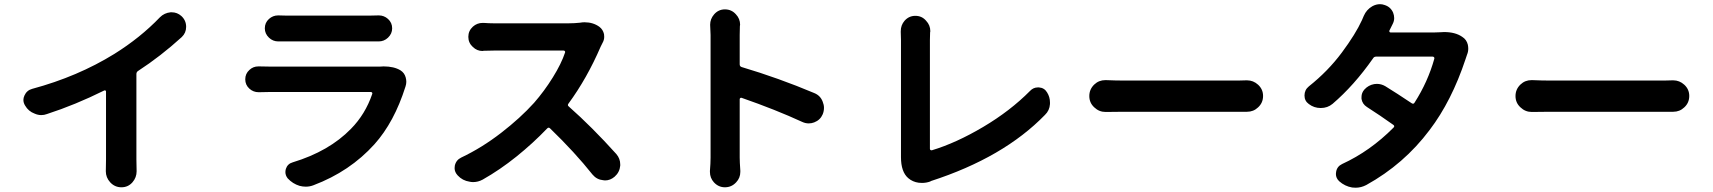

<svg xmlns="http://www.w3.org/2000/svg" viewBox="-20 -835 8040 901"><path d="M627.9 -502Q620.1 -497.1 620.1 -487.3V-86.9L621.1 -31.2Q621.1 -2 601.6 20.5Q581.1 43.9 549.8 43.9Q518.6 43.9 497.1 20.5Q476.6 -2 476.6 -31.2L477.5 -86.9V-405.3Q477.5 -408.2 475.1 -410.2Q472.7 -412.1 468.8 -410.2Q333 -342.8 200.2 -299.8Q187.5 -294.9 173.8 -294.9Q158.2 -294.9 142.6 -301.8Q113.3 -312.5 97.7 -339.8Q89.8 -352.5 89.8 -366.2Q89.8 -376 94.7 -386.7Q105.5 -411.1 130.9 -418Q344.7 -475.6 516.6 -582Q638.7 -658.2 730.5 -753.9Q751 -774.4 780.3 -777.3Q783.2 -777.3 786.1 -777.3Q811.5 -777.3 831.1 -759.8Q853.5 -739.3 853.5 -709Q853.5 -680.7 833 -661.1Q734.4 -571.3 627.9 -502Z M1763.7 -522.5Q1772.5 -523.4 1780.3 -523.4Q1829.1 -523.4 1859.4 -504.9Q1877.9 -493.2 1883.8 -471.7Q1886.7 -460.9 1886.7 -451.2Q1886.7 -440.4 1882.8 -428.7Q1830.1 -261.7 1737.3 -158.2Q1622.1 -30.3 1451.2 34.2Q1433.6 41 1415 41Q1400.4 41 1385.7 37.1Q1353.5 27.3 1330.1 2Q1319.3 -11.7 1319.3 -27.3Q1319.3 -34.2 1321.3 -42Q1329.1 -66.4 1353.5 -73.2Q1524.4 -125 1627 -230.5Q1694.3 -298.8 1726.6 -393.6Q1728.5 -397.5 1726.1 -400.4Q1723.6 -403.3 1720.7 -403.3H1247.1Q1223.6 -403.3 1196.3 -402.3Q1194.3 -402.3 1193.4 -402.3Q1168.9 -402.3 1150.4 -418.9Q1130.9 -436.5 1130.9 -462.9Q1130.9 -489.3 1150.4 -506.8Q1168 -523.4 1192.4 -523.4Q1194.3 -523.4 1196.3 -523.4Q1227.5 -522.5 1247.1 -522.5H1742.2Q1752.9 -522.5 1763.7 -522.5ZM1287.1 -640.6Q1287.1 -640.6 1286.1 -640.6Q1260.7 -640.6 1242.2 -658.2Q1222.7 -676.8 1222.7 -702.1Q1222.7 -728.5 1242.2 -746.1Q1260.7 -762.7 1285.2 -762.7Q1286.1 -762.7 1287.1 -762.7Q1305.7 -761.7 1327.1 -761.7H1711.9Q1734.4 -761.7 1755.9 -762.7Q1756.8 -762.7 1757.8 -762.7Q1782.2 -762.7 1800.8 -746.1Q1820.3 -728.5 1820.3 -702.1Q1820.3 -676.8 1800.8 -658.2Q1782.2 -640.6 1756.8 -640.6Q1755.9 -640.6 1755.9 -640.6Q1732.4 -640.6 1710 -640.6H1327.1Q1308.6 -640.6 1287.1 -640.6Z M2702.1 -728.5Q2712.9 -730.5 2722.7 -730.5Q2763.7 -730.5 2793 -709Q2809.6 -696.3 2814.5 -674.8Q2815.4 -668 2815.4 -662.1Q2815.4 -647.5 2807.6 -633.8Q2802.7 -624 2798.8 -616.2Q2734.4 -466.8 2647.5 -348.6Q2641.6 -340.8 2649.4 -335Q2757.8 -239.3 2872.1 -112.3Q2890.6 -90.8 2890.6 -63.5Q2890.6 -60.5 2890.6 -57.6Q2887.7 -26.4 2864.3 -5.9Q2843.8 11.7 2819.3 11.7Q2814.5 11.7 2810.5 10.7Q2780.3 7.8 2760.7 -15.6Q2677.7 -120.1 2561.5 -232.4Q2554.7 -239.3 2547.9 -232.4Q2480.5 -162.1 2403.3 -100.1Q2326.2 -38.1 2245.1 7.8Q2223.6 19.5 2200.2 19.5Q2191.4 19.5 2183.6 17.6Q2150.4 12.7 2127.9 -11.7Q2113.3 -27.3 2113.3 -45.9Q2113.3 -51.8 2114.3 -57.6Q2120.1 -84 2144.5 -95.7Q2241.2 -141.6 2331.5 -211.4Q2421.9 -281.2 2486.3 -352.5Q2534.2 -407.2 2574.2 -471.7Q2614.3 -536.1 2631.8 -588.9Q2632.8 -591.8 2630.9 -594.7Q2628.9 -597.7 2625 -597.7H2295.9Q2276.4 -597.7 2249 -596.7Q2246.1 -595.7 2244.1 -595.7Q2218.8 -595.7 2199.2 -614.3Q2177.7 -633.8 2177.7 -662.1Q2177.7 -690.4 2199.2 -710Q2218.8 -727.5 2245.1 -727.5Q2247.1 -727.5 2249 -727.5Q2277.3 -725.6 2295.9 -725.6H2649.4Q2675.8 -725.6 2702.1 -728.5Z M3800.8 -398.4Q3830.1 -386.7 3840.8 -357.4Q3846.7 -342.8 3846.7 -329.1Q3846.7 -313.5 3840.8 -298.8Q3829.1 -271.5 3800.8 -260.7Q3788.1 -255.9 3775.4 -255.9Q3759.8 -255.9 3745.1 -262.7Q3620.1 -320.3 3460 -376Q3457 -377 3454.1 -375Q3451.2 -373 3451.2 -369.1V-95.7Q3451.2 -76.2 3454.1 -34.2Q3454.1 -31.2 3454.1 -28.3Q3454.1 0 3434.6 20.5Q3413.1 43.9 3381.8 43.9Q3351.6 43.9 3330.1 20.5Q3311.5 0 3311.5 -28.3Q3311.5 -31.2 3311.5 -33.2Q3314.5 -68.4 3314.5 -95.7V-670.9L3312.5 -718.8Q3312.5 -746.1 3331.1 -767.6Q3351.6 -791 3381.8 -791Q3413.1 -791 3433.6 -767.6Q3453.1 -747.1 3453.1 -718.8Q3453.1 -715.8 3452.1 -712.9Q3451.2 -690.4 3451.2 -670.9V-533.2Q3451.2 -523.4 3460 -520.5Q3633.8 -468.8 3800.8 -398.4Z M4345.7 16.6Q4327.1 23.4 4306.6 23.4Q4298.8 23.4 4291 22.5Q4262.7 18.6 4242.2 1Q4208 -28.3 4208 -97.7V-105.5V-647.5Q4208 -664.1 4207 -683.6Q4207 -686.5 4207 -688.5Q4207 -716.8 4224.6 -737.3Q4245.1 -760.7 4275.4 -760.7Q4306.6 -760.7 4326.2 -737.3Q4345.7 -716.8 4345.7 -688.5Q4345.7 -685.5 4344.7 -682.6Q4343.8 -665 4343.8 -647.5V-136.7Q4343.8 -132.8 4346.7 -130.9Q4349.6 -128.9 4353.5 -129.9Q4466.8 -164.1 4593.8 -239.3Q4720.7 -314.5 4813.5 -408.2Q4829.1 -424.8 4850.6 -424.8Q4853.5 -424.8 4855.5 -424.8Q4880.9 -422.9 4893.6 -401.4Q4907.2 -379.9 4907.2 -354.5Q4907.2 -350.6 4907.2 -346.7Q4905.3 -316.4 4883.8 -295.9Q4689.5 -95.7 4348.6 14.6Q4347.7 15.6 4345.7 16.6Z M5169.9 -309.6Q5168.9 -309.6 5168 -309.6Q5137.7 -309.6 5115.2 -331.1Q5091.8 -352.5 5091.8 -384.3Q5091.8 -416 5115.2 -438.5Q5136.7 -459 5167 -459Q5168.9 -459 5169.9 -459Q5216.8 -457 5252.9 -457H5790Q5808.6 -457 5828.1 -458Q5830.1 -458 5832 -458Q5861.3 -458 5883.8 -437.5Q5907.2 -416 5907.2 -384.8Q5907.2 -352.5 5883.8 -331.1Q5862.3 -310.5 5832 -310.5Q5830.1 -310.5 5828.1 -310.5Q5806.6 -310.5 5790 -310.5H5252.9Q5212.9 -310.5 5169.9 -309.6Z M6737.3 -683.6Q6747.1 -684.6 6756.8 -684.6Q6809.6 -684.6 6841.8 -662.1Q6862.3 -649.4 6868.2 -625Q6870.1 -615.2 6870.1 -606.4Q6870.1 -591.8 6864.3 -578.1Q6860.4 -567.4 6857.4 -557.6Q6792 -360.4 6688.5 -224.6Q6568.4 -64.5 6391.6 33.2Q6367.2 45.9 6341.8 45.9Q6334 45.9 6325.2 44.9Q6291 39.1 6264.6 15.6Q6249 1 6249 -18.6Q6249 -23.4 6250 -28.3Q6253.9 -53.7 6278.3 -65.4Q6410.2 -126 6519.5 -236.3Q6526.4 -243.2 6518.6 -249Q6457 -293 6394.5 -333Q6373 -346.7 6369.1 -371.1Q6369.1 -376 6369.1 -379.9Q6369.1 -399.4 6382.8 -415Q6401.4 -435.5 6428.7 -440.4Q6434.6 -441.4 6441.4 -441.4Q6461.9 -441.4 6480.5 -430.7Q6536.1 -396.5 6604.5 -350.6Q6613.3 -344.7 6618.2 -353.5Q6680.7 -451.2 6710.9 -559.6Q6711.9 -563.5 6709.5 -566.4Q6707 -569.3 6703.1 -569.3H6437.5Q6427.7 -569.3 6422.9 -560.5Q6334 -433.6 6233.4 -347.7Q6210 -328.1 6177.7 -328.1Q6146.5 -328.1 6122.1 -346.7Q6101.6 -361.3 6101.6 -386.7Q6101.6 -413.1 6122.1 -429.7Q6211.9 -501 6276.9 -588.4Q6341.8 -675.8 6371.1 -740.2Q6376 -750 6379.9 -760.7Q6392.6 -790 6419.9 -805.7Q6437.5 -815.4 6456.1 -815.4Q6466.8 -815.4 6477.5 -811.5Q6505.9 -802.7 6517.6 -775.4Q6522.5 -762.7 6522.5 -750Q6522.5 -735.4 6514.6 -720.7Q6507.8 -707 6501 -693.4L6500 -691.4Q6499 -688.5 6500.5 -685.5Q6502 -682.6 6505.9 -682.6H6708Q6723.6 -682.6 6737.3 -683.6Z M7169.9 -309.6Q7168.9 -309.6 7168 -309.6Q7137.7 -309.6 7115.2 -331.1Q7091.8 -352.5 7091.8 -384.3Q7091.8 -416 7115.2 -438.5Q7136.7 -459 7167 -459Q7168.9 -459 7169.9 -459Q7216.8 -457 7252.9 -457H7790Q7808.6 -457 7828.1 -458Q7830.1 -458 7832 -458Q7861.3 -458 7883.8 -437.5Q7907.2 -416 7907.2 -384.8Q7907.2 -352.5 7883.8 -331.1Q7862.3 -310.5 7832 -310.5Q7830.1 -310.5 7828.1 -310.5Q7806.6 -310.5 7790 -310.5H7252.9Q7212.9 -310.5 7169.9 -309.6Z"/></svg>

Font: Gen Jyuu GothicX Bold
Style: Bold
Weight: 700
Designer: Ryoko NISHIZUKA (kana &amp; ideographs); Paul D. Hunt (Latin, Greek &amp; Cyrillic); Wenlong ZHANG (bopomofo); Sandoll C
Version: Version 1.058.20140828